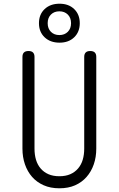

<svg xmlns="http://www.w3.org/2000/svg" viewBox="-20 -1005 640 1035"><path d="M101 -698Q101 -714 109 -722Q117 -730 134 -730Q150 -730 158 -722Q166 -714 166 -698V-204Q166 -171 174 -144Q182 -117 199 -97Q216 -77 241 -66Q266 -55 300 -55Q334 -55 359 -66Q384 -77 401 -97Q418 -117 426 -144Q434 -171 434 -204V-698Q434 -714 442 -722Q450 -730 466 -730Q483 -730 491 -722Q499 -714 499 -698V-204Q499 -158 485.5 -119Q472 -80 446.5 -51Q421 -22 384.5 -6Q348 10 300 10Q252 10 215 -6.5Q178 -23 153 -51.5Q128 -80 114.5 -119Q101 -158 101 -204ZM301 -775Q251 -775 220.5 -804Q190 -833 190 -880Q190 -927 220.5 -956Q251 -985 301 -985Q350 -985 380 -956Q410 -927 410 -880Q410 -833 380 -804Q350 -775 301 -775ZM300 -816Q328 -816 345.5 -833.5Q363 -851 363 -880Q363 -909 345.5 -926.5Q328 -944 300 -944Q272 -944 254.5 -926.5Q237 -909 237 -880Q237 -851 254.5 -833.5Q272 -816 300 -816Z"/></svg>

Font: Maple Mono NL ExtraLight
Style: Regular
Weight: 275
Monospace: yes
Designer: subframe7536
Version: Version 7.000